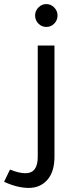

<svg xmlns="http://www.w3.org/2000/svg" viewBox="-105 -679 367 941"><path d="M161 -563.5Q145 -547 122 -547Q99 -547 83 -563.5Q67 -580 67 -603Q67 -626 83.5 -642.5Q100 -659 122 -659Q144 -659 160.5 -642.5Q177 -626 177 -603Q177 -580 161 -563.5ZM162 -456V89Q162 163 127 202.5Q92 242 36 242Q-20 242 -85 212L-56 152Q-12 170 20 170Q80 170 80 90V-456Z"/></svg>

Font: Average Sans
Style: Regular
Weight: 400
Designer: Eduardo Rodriguez Tunni
Foundry: Eduardo Rodriguez Tunni
Version: Version 1.002